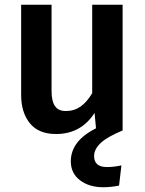

<svg xmlns="http://www.w3.org/2000/svg" viewBox="-20 -549 611 808"><path d="M415 239Q355 239 316.5 209.5Q278 180 278 130Q278 44 384 -9L378 -74Q321 15 216 15Q142 15 105.5 -30.5Q69 -76 69 -149V-529H197V-165Q197 -82 254 -82H261Q324 -82 368 -157V-529H496V0Q431 27 403.5 53Q376 79 376 108Q376 154 430 154Q459 154 491 147L481 232Q446 239 415 239Z"/></svg>

Font: Trujillo Medium
Style: Regular
Weight: 500
Designer: Fira Sans original fonts by bBox Type GmbH, Carrois Corporate GbR, & Edenspiekermann AG / Changes by Cristiano Sobral
Foundry: Fira Sans original fonts by bBox Type GmbH, Carrois Corporate GbR, & Edenspiekermann AG / Changes by Cristiano Sobral
Version: Version 4.301;October 17, 2021;FontCreator 14.0.0.2814 64-bi